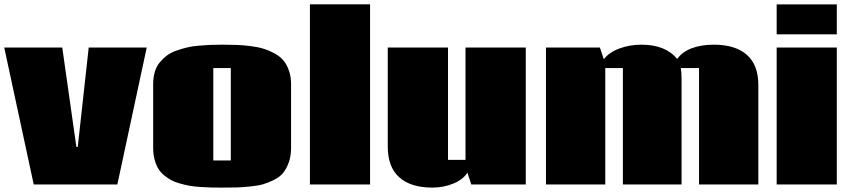

<svg xmlns="http://www.w3.org/2000/svg" viewBox="-24 -855 3943 890"><path d="M330.1 -173.8H336.4L387.2 -634.8H656.2L520 0H132.3L-4.4 -634.8H264.6Z M1007.3 14.6Q977.1 14.6 955.1 14.2Q933.1 13.7 904.3 11.7Q875.5 9.8 854.7 6.1Q834 2.4 809.8 -4.4Q785.6 -11.2 768.8 -20.5Q752 -29.8 735.1 -43.9Q718.3 -58.1 708.3 -75.7Q698.2 -93.3 692.1 -117.2Q686 -141.1 686 -169.9V-465.3Q686 -496.1 693.6 -521.7Q701.2 -547.4 716.1 -565.4Q731 -583.5 749.3 -597.4Q767.6 -611.3 793 -620.1Q818.4 -628.9 842 -634.8Q865.7 -640.6 896.7 -643.3Q927.7 -646 952.1 -647Q976.6 -647.9 1007.8 -647.9Q1045.9 -647.9 1075 -646.7Q1104 -645.5 1138.7 -641.1Q1173.3 -636.7 1198.5 -628.9Q1223.6 -621.1 1248.8 -607.4Q1273.9 -593.8 1289.8 -574.7Q1305.7 -555.7 1315.4 -527.8Q1325.2 -500 1325.2 -464.8V-169.4Q1325.2 -131.8 1314.7 -102.5Q1304.2 -73.2 1288.8 -54Q1273.4 -34.7 1246.3 -21.2Q1219.2 -7.8 1195.8 -1Q1172.4 5.9 1134.8 9.5Q1097.2 13.2 1072.5 13.9Q1047.9 14.6 1007.3 14.6ZM964.8 -111.3H1045.9V-539.6H964.8Z M1691.4 0H1412.6V-835H1691.4Z M1980.5 14.6Q1880.4 14.6 1826.9 -33Q1773.4 -80.6 1773.4 -175.8V-634.8H2052.7V-113.8H2133.8V-634.8H2413.1V0H2160.6L2142.6 -54.7Q2123 -22.9 2077.6 -4.2Q2032.2 14.6 1980.5 14.6Z M3284.7 -647.9Q3384.3 -647.9 3437.7 -601.1Q3491.2 -554.2 3491.2 -460.9V0H3216.3V-539.6H3131.8Q3135.3 -521 3135.3 -488.8V0H2863.3V-539.6H2781.7V0H2506.8V-634.8H2756.8L2774.9 -580.1Q2798.3 -611.8 2846.2 -629.9Q2894 -647.9 2949.7 -647.9Q3061 -647.9 3115.2 -581.5Q3137.7 -614.3 3181.9 -631.1Q3226.1 -647.9 3284.7 -647.9Z M3855 -834.5V-695.8H3576.2V-834.5ZM3855 0H3576.2V-634.8H3855Z"/></svg>

Font: Coda ExtraBold
Style: Regular
Weight: 800
Version: Version 2.001; ttfautohint (v0.8) -r 50 -G 200 -x